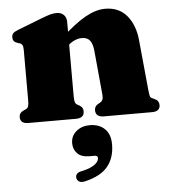

<svg xmlns="http://www.w3.org/2000/svg" viewBox="-55 -547 796 891"><g transform="rotate(-5 343.0 -101.5)"><path d="M287 -452V-105Q287 -85 290 -77Q293 -69 300.5 -65L310.5 -59.5Q327 -50 327 -32Q327 0 288.5 0H67Q47 0 38 -8Q29 -16 29 -30Q29 -40 34 -47.5Q39 -55 50.5 -60L61.5 -65Q69 -68.5 72 -76.8Q75 -85 75 -105V-340Q75 -356 70.8 -362.8Q66.5 -369.5 58 -372L47 -375.5Q36.5 -379 31.8 -385.5Q27 -392 27 -402Q27 -414 33.5 -421Q40 -428 58 -435L169 -478Q194.5 -488 210.2 -492.5Q226 -497 241 -497Q263.5 -497 275.2 -484.2Q287 -471.5 287 -452ZM269 -330 239 -362 254 -376Q324.5 -441.5 374.5 -469.2Q424.5 -497 467 -497Q532 -497 568.8 -452.5Q605.5 -408 612 -337L634.5 -105Q636.5 -85 638.5 -76.8Q640.5 -68.5 648 -65L659 -60Q670.5 -55 675.5 -47.5Q680.5 -40 680.5 -30Q680.5 -16 671.5 -8Q662.5 0 642.5 0H418.5Q380 0 380 -32Q380 -50 396.5 -59.5L406.5 -65Q414 -69 418 -77Q422 -85 420 -105L401 -307Q398 -339 385.8 -355Q373.5 -371 348 -371Q332.5 -371 316.2 -364.2Q300 -357.5 286.5 -345.5ZM337 178.5Q298.5 178.5 279.8 159.5Q261 140.5 261 111.5Q261 77.5 286.5 56.2Q312 35 349.5 35Q392.5 35 418.8 60Q445 85 445 132.5Q445 194.5 412.2 235Q379.5 275.5 304 293Q288 296.5 278.5 291.2Q269 286 266.5 275.5Q264 265.5 269.5 257Q275 248.5 290 245Q322 238.5 340.2 229.2Q358.5 220 366.5 209.5Q374.5 199 374.5 190Q374.5 178.5 358.5 178.5Z"/></g></svg>

Font: Fraunces
Style: Regular
Weight: 900
Version: Version 1.000;[b76b70a41]